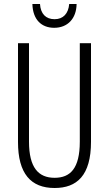

<svg xmlns="http://www.w3.org/2000/svg" viewBox="-20 -930 544 960"><path d="M363 -910H326C322 -862 296 -834 253 -834C209 -834 183 -861 180 -910H142C144 -831 188 -791 251 -791C318 -791 362 -837 363 -910ZM435 -221V-714H379V-222C379 -87 331 -41 253 -41C172 -41 125 -92 125 -222V-714H70V-220C70 -62 134 10 253 10C364 10 435 -52 435 -221Z"/></svg>

Font: Noto Sans Gujarati ExtraCondensed Light
Style: Regular
Weight: 300
Width: 2
Designer: Jelle Bosma - Monotype Design Team, Universal Thirst
Foundry: Monotype Imaging Inc.
Version: Version 2.106